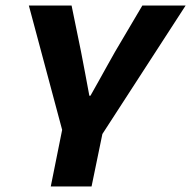

<svg xmlns="http://www.w3.org/2000/svg" viewBox="-20 -672 689 692"><path d="M163 0 204 -204 84 -652H238L272 -486Q279 -449 287 -407.5Q295 -366 302 -327H306Q321 -353 335.5 -379.5Q350 -406 365.5 -433.5Q381 -461 395 -486L493 -652H649L349 -189L310 0Z"/></svg>

Font: Source Code Pro ExtraLight ExtraBold
Style: Italic
Weight: 800
Italic angle: -11°
Monospace: yes
Version: Version 1.016;hotconv 1.0.116;makeotfexe 2.5.65601